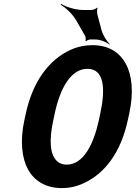

<svg xmlns="http://www.w3.org/2000/svg" viewBox="-20 -952 694 982"><path d="M634 -339 641 -371C665 -481 655 -568 623 -627C593 -681 539 -721 453 -721C414 -721 376 -713 341 -697C230 -647 147 -534 112 -371L105 -339C81 -230 92 -142 124 -84C154 -30 211 10 296 10C335 10 372 2 408 -15C518 -65 599 -175 634 -339ZM321 -110C302 -110 287 -115 275 -125C233 -159 231 -239 253 -339L260 -372C287 -498 341 -600 427 -600C514 -600 520 -498 493 -372L486 -339C459 -214 407 -110 321 -110ZM499 -799 478 -878C476 -885 476 -906 479 -912L477 -913C473 -908 455 -901 448 -901H405C365 -901 317 -917 293 -932L290 -928C315 -914 353 -879 372 -844L416 -767C418 -762 420 -747 417 -742L420 -741C423 -745 436 -750 441 -750H468C494 -750 526 -736 540 -724L541 -727C527 -740 507 -770 499 -799Z"/></svg>

Font: Asimov
Style: EdgeExtremeIt
Weight: 500
Designer: Google
Version: Version 2.000980: 2014